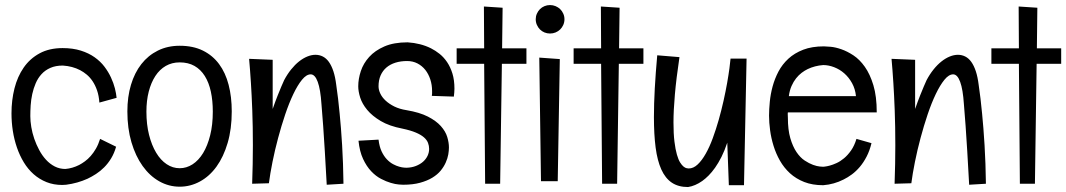

<svg xmlns="http://www.w3.org/2000/svg" viewBox="-20 -736 4259 767"><path d="M377 -326.2Q375 -354 367.7 -375Q360.4 -396 349.9 -411.6Q339.4 -427.2 326.4 -438Q313.5 -448.7 300.3 -455.6Q269.5 -471.7 231 -474.1Q202.1 -474.1 181.2 -464.8Q160.2 -455.6 145.8 -439.7Q131.3 -423.8 122.6 -403.3Q113.8 -382.8 108.9 -360.4Q104 -337.9 102.5 -314.9Q101.1 -292 101.1 -272Q101.1 -252 105 -228.5Q108.9 -205.1 116.9 -181.6Q125 -158.2 136.7 -136.5Q148.4 -114.7 163.8 -97.9Q179.2 -81.1 198.7 -71Q218.3 -61 241.2 -61Q269.5 -63.5 296.4 -77.1Q307.6 -83 319.3 -91.6Q331.1 -100.1 342.3 -112.8Q353.5 -125.5 363.3 -142.3Q373 -159.2 379.9 -181.2L443.8 -149.9Q436.5 -124 424.1 -103.5Q411.6 -83 396.2 -67.6Q380.9 -52.2 363.5 -41Q346.2 -29.8 329.6 -22Q289.6 -3.9 244.1 2Q240.2 2 236.6 2.4Q232.9 2.9 229 2.9Q194.3 2.9 165.8 -8.5Q137.2 -20 114.5 -40Q91.8 -60.1 75.2 -87.4Q58.6 -114.7 47.6 -146.7Q36.6 -178.7 31.2 -213.4Q25.9 -248 25.9 -283.2Q25.9 -335.4 37.8 -382.8Q49.8 -430.2 74.7 -466.1Q99.6 -502 138.2 -522.9Q176.8 -543.9 230 -543.9Q271 -543.9 302.7 -533.9Q334.5 -523.9 357.9 -507.3Q381.3 -490.7 397.2 -469.7Q413.1 -448.7 423.3 -426.5Q433.6 -404.3 439 -383.1Q444.3 -361.8 445.8 -345.2Z M905.8 -291Q905.8 -220.7 889.4 -165Q873 -109.4 845 -70.6Q816.9 -31.7 778.8 -11Q740.7 9.8 697.8 9.8Q654.3 9.8 616.2 -11.7Q578.1 -33.2 549.8 -72.8Q521.5 -112.3 505.1 -167.7Q488.8 -223.1 488.8 -291Q488.8 -349.1 503.2 -397.2Q517.6 -445.3 544.7 -480Q571.8 -514.6 610.6 -533.9Q649.4 -553.2 697.8 -553.2Q751.5 -553.2 790.5 -533.9Q829.6 -514.6 855.2 -480Q880.9 -445.3 893.3 -397.2Q905.8 -349.1 905.8 -291ZM830.1 -290Q830.1 -334 822.3 -370.1Q814.5 -406.2 798.1 -432.4Q781.7 -458.5 756.8 -472.7Q731.9 -486.8 697.8 -486.8Q667 -486.8 642.3 -472.7Q617.7 -458.5 600.6 -432.4Q583.5 -406.2 574.2 -370.1Q564.9 -334 564.9 -290Q564.9 -238.8 575.4 -197.3Q585.9 -155.8 603.8 -126Q621.6 -96.2 645.8 -80.1Q669.9 -64 697.8 -64Q725.1 -64 749.3 -79.6Q773.4 -95.2 791.3 -124.5Q809.1 -153.8 819.6 -195.6Q830.1 -237.3 830.1 -290Z M1285.2 2Q1281.2 -72.3 1277.6 -131.6Q1273.9 -190.9 1271 -232.9Q1267.6 -281.7 1264.2 -319.8Q1260.3 -378.9 1249.3 -408.9Q1238.3 -439 1221.2 -439Q1204.1 -439 1186.5 -417.5Q1168.9 -396 1151.9 -360.4Q1134.8 -324.7 1119.4 -279.1Q1104 -233.4 1091.1 -185.1Q1078.1 -136.7 1068.6 -89.4Q1059.1 -42 1054.2 -3.9L987.3 -2Q990.2 -83 990.2 -155.8Q990.2 -231.9 987.8 -295.2Q985.4 -358.4 982.4 -404.3Q979 -458 975.1 -501L1069.3 -497.1V-300.8Q1080.6 -333 1089.4 -355Q1098.1 -377 1104 -390.6Q1110.8 -406.7 1115.2 -416Q1127.9 -439.9 1143.1 -458.7Q1158.2 -477.5 1174.6 -490.5Q1190.9 -503.4 1207.8 -510.3Q1224.6 -517.1 1240.2 -517.1Q1255.9 -517.1 1269.5 -510.3Q1283.2 -503.4 1293.7 -488.8Q1304.2 -474.1 1311.8 -451.4Q1319.3 -428.7 1323.2 -397Q1331.1 -344.2 1336.9 -281.7Q1342.3 -228 1346.7 -156.2Q1351.1 -84.5 1352.1 -2Z M1705.1 -353Q1706.1 -357.4 1706.1 -362.1Q1706.1 -366.7 1706.1 -372.1Q1706.1 -397 1699 -418.7Q1691.9 -440.4 1679 -456.8Q1666 -473.1 1647.5 -482.7Q1628.9 -492.2 1606.4 -492.2Q1580.6 -492.2 1559.6 -485.6Q1538.6 -479 1523.7 -466.3Q1508.8 -453.6 1500.5 -434.8Q1492.2 -416 1492.2 -391.1Q1492.2 -377 1499.3 -362.1Q1506.3 -347.2 1520.5 -334Q1534.7 -320.8 1555.4 -310.5Q1576.2 -300.3 1604 -295.9Q1656.2 -287.1 1689.2 -270.3Q1722.2 -253.4 1741 -232.4Q1759.8 -211.4 1766.6 -189Q1773.4 -166.5 1773.4 -147Q1773.4 -134.8 1770.8 -119.1Q1768.1 -103.5 1760.7 -86.9Q1753.4 -70.3 1740.5 -54.4Q1727.5 -38.6 1707 -26.1Q1686.5 -13.7 1658 -5.9Q1629.4 2 1590.3 2Q1586.4 2 1573 1Q1559.6 0 1541.3 -5.4Q1522.9 -10.7 1502.2 -21.5Q1481.4 -32.2 1462.9 -51.8Q1444.3 -71.3 1430.4 -101.1Q1416.5 -130.9 1412.1 -173.8L1492.2 -178.2Q1495.6 -149.9 1504.6 -130.9Q1513.7 -111.8 1525.6 -99.4Q1537.6 -86.9 1550.5 -80.1Q1563.5 -73.2 1575 -70.1Q1586.4 -66.9 1594.5 -66.4Q1602.5 -65.9 1604 -65.9Q1624.5 -66.4 1641.4 -73Q1658.2 -79.6 1669.9 -89.8Q1681.6 -100.1 1688 -113.5Q1694.3 -127 1694.3 -141.1Q1694.3 -153.3 1689.9 -165Q1685.5 -176.8 1673.6 -187.3Q1661.6 -197.8 1640.9 -206.5Q1620.1 -215.3 1587.4 -222.2Q1534.7 -232.4 1500.7 -252.7Q1466.8 -272.9 1446.8 -297.1Q1426.8 -321.3 1418.9 -346.2Q1411.1 -371.1 1411.1 -391.1Q1411.1 -420.9 1421.4 -451.9Q1431.6 -482.9 1454.8 -508.5Q1478 -534.2 1515.6 -550.5Q1553.2 -566.9 1608.4 -566.9Q1660.6 -563.5 1701.7 -543Q1719.2 -534.2 1736.1 -520.8Q1752.9 -507.3 1766.1 -487.8Q1779.3 -468.3 1787.4 -442.1Q1795.4 -416 1795.4 -381.8Q1795.4 -374.5 1794.7 -366.5Q1793.9 -358.4 1793 -350.1Z M1987.8 -705.1 1985.8 -543H2083V-481H1984.9L1978 -2H1918L1914.1 -481H1804.2V-543H1914.1L1913.1 -710Z M2234.9 -659.2Q2234.9 -647 2230.2 -636.5Q2225.6 -626 2217.8 -618.4Q2210 -610.8 2199.5 -606.4Q2189 -602.1 2177.2 -602.1Q2165.5 -602.1 2155 -606.4Q2144.5 -610.8 2137 -618.4Q2129.4 -626 2124.8 -636.5Q2120.1 -647 2120.1 -659.2Q2120.1 -670.9 2124.8 -681.4Q2129.4 -691.9 2137 -699.5Q2144.5 -707 2155 -711.4Q2165.5 -715.8 2177.2 -715.8Q2189 -715.8 2199.5 -711.4Q2210 -707 2217.8 -699.5Q2225.6 -691.9 2230.2 -681.4Q2234.9 -670.9 2234.9 -659.2ZM2216.3 -500 2208 -12.2H2141.1L2134.3 -505.9Z M2455.1 -705.1 2453.1 -543H2550.3V-481H2452.1L2445.3 -2H2385.3L2381.3 -481H2271.5V-543H2381.3L2380.4 -710Z M2962.4 -502 2952.1 3.9H2891.6L2885.3 -166Q2874.5 -133.8 2862.1 -109.1Q2849.6 -84.5 2836.7 -66.2Q2823.7 -47.9 2810.8 -34.9Q2797.9 -22 2785.6 -13.2Q2757.3 6.8 2728.5 11.2Q2689.9 11.2 2663.8 -6.3Q2637.7 -23.9 2621.8 -59.1Q2606 -94.2 2599.1 -146.5Q2592.3 -198.7 2592.3 -268.1Q2592.3 -321.3 2595.7 -382.6Q2599.1 -443.8 2605.5 -515.1L2694.3 -507.8Q2681.6 -422.4 2676 -358.4Q2670.4 -294.4 2670.4 -247.1Q2670.4 -201.7 2674.3 -170.2Q2678.2 -138.7 2684.1 -118.4Q2689.9 -98.1 2697 -86.9Q2704.1 -75.7 2710.9 -70.3Q2717.8 -64.9 2723.4 -64Q2729 -63 2731.4 -63Q2750 -63 2767.1 -79.1Q2784.2 -95.2 2799.3 -122.1Q2814.5 -148.9 2827.4 -184.1Q2840.3 -219.2 2851.1 -257.1Q2861.8 -294.9 2870.4 -333.3Q2878.9 -371.6 2884.8 -404.8Q2890.6 -438 2894 -463.6Q2897.5 -489.3 2898.4 -502Z M3127.4 -287.1Q3126.5 -281.7 3127 -276.6Q3127.4 -271.5 3127.4 -266.1Q3127.4 -217.3 3137.2 -183.8Q3147 -150.4 3161.9 -128.4Q3176.8 -106.4 3194.6 -94.7Q3212.4 -83 3228 -77.4Q3243.7 -71.8 3254.9 -70.8Q3266.1 -69.8 3268.6 -69.8Q3268.1 -69.8 3275.4 -70.6Q3282.7 -71.3 3294.7 -74.5Q3306.6 -77.6 3321.8 -84.5Q3336.9 -91.3 3351.8 -103.8Q3366.7 -116.2 3379.9 -135Q3393.1 -153.8 3401.4 -181.2L3461.4 -164.1Q3454.1 -133.8 3441.9 -110.4Q3429.7 -86.9 3414.8 -69.3Q3399.9 -51.8 3383.1 -39.3Q3366.2 -26.9 3350.1 -19Q3312 0.5 3268.6 3.9Q3225.6 3.9 3192.6 -9Q3159.7 -22 3135.7 -43.9Q3111.8 -65.9 3095.7 -94.2Q3079.6 -122.6 3070.1 -153.6Q3060.5 -184.6 3056.4 -215.6Q3052.2 -246.6 3052.2 -273.9Q3052.2 -299.3 3055.2 -329.6Q3058.1 -359.9 3066.4 -390.6Q3074.7 -421.4 3089.8 -450.2Q3105 -479 3129.4 -501.5Q3153.8 -523.9 3188.7 -537.4Q3223.6 -550.8 3271.5 -550.8Q3279.8 -550.8 3298.6 -549.1Q3317.4 -547.4 3340.8 -539.3Q3364.3 -531.2 3389.2 -514.9Q3414.1 -498.5 3434.8 -469.2Q3455.6 -439.9 3469 -395.5Q3482.4 -351.1 3482.4 -287.1ZM3268.6 -476.1Q3234.9 -473.6 3206.5 -460Q3194.3 -454.1 3182.4 -445.1Q3170.4 -436 3160.2 -423.1Q3149.9 -410.2 3142.1 -392.6Q3134.3 -375 3131.3 -352.1H3399.4Q3396.5 -380.9 3383.8 -403.8Q3371.1 -426.8 3352.8 -442.9Q3334.5 -459 3312.3 -467.5Q3290 -476.1 3268.6 -476.1Z M3851.6 2Q3847.7 -72.3 3844 -131.6Q3840.3 -190.9 3837.4 -232.9Q3834 -281.7 3830.6 -319.8Q3826.7 -378.9 3815.7 -408.9Q3804.7 -439 3787.6 -439Q3770.5 -439 3752.9 -417.5Q3735.4 -396 3718.3 -360.4Q3701.2 -324.7 3685.8 -279.1Q3670.4 -233.4 3657.5 -185.1Q3644.5 -136.7 3635 -89.4Q3625.5 -42 3620.6 -3.9L3553.7 -2Q3556.6 -83 3556.6 -155.8Q3556.6 -231.9 3554.2 -295.2Q3551.8 -358.4 3548.8 -404.3Q3545.4 -458 3541.5 -501L3635.7 -497.1V-300.8Q3647 -333 3655.8 -355Q3664.6 -377 3670.4 -390.6Q3677.2 -406.7 3681.6 -416Q3694.3 -439.9 3709.5 -458.7Q3724.6 -477.5 3741 -490.5Q3757.3 -503.4 3774.2 -510.3Q3791 -517.1 3806.6 -517.1Q3822.3 -517.1 3835.9 -510.3Q3849.6 -503.4 3860.1 -488.8Q3870.6 -474.1 3878.2 -451.4Q3885.7 -428.7 3889.6 -397Q3897.5 -344.2 3903.3 -281.7Q3908.7 -228 3913.1 -156.2Q3917.5 -84.5 3918.5 -2Z M4124 -705.1 4122.1 -543H4219.2V-481H4121.1L4114.3 -2H4054.2L4050.3 -481H3940.4V-543H4050.3L4049.3 -710Z"/></svg>

Font: Englebert
Style: Regular
Weight: 400
Designer: Astigmatic (AOETI)
Foundry: Astigmatic (AOETI)
Version: Version 1.000